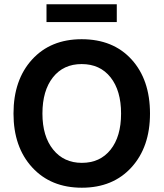

<svg xmlns="http://www.w3.org/2000/svg" viewBox="-20 -869 763 896"><path d="M525 -766H197V-849H525ZM43 -339Q43 -496 129.5 -591Q216 -686 361 -686Q508 -686 594 -591.5Q680 -497 680 -339Q680 -183 593.5 -88Q507 7 362 7Q217 7 130 -88Q43 -183 43 -339ZM178 -339Q178 -233 228 -171Q278 -109 362 -109Q447 -109 496 -170.5Q545 -232 545 -339Q545 -446 496 -508Q447 -570 361 -570Q276 -570 227 -508Q178 -446 178 -339Z"/></svg>

Font: Hind Semibold
Style: Regular
Weight: 600
Designer: Manushi Parikh, Satya Rajpurohit
Foundry: Indian Type Foundry
Version: Version 1.201;PS 1.0;hotconv 1.0.78;makeotf.lib2.5.61930; tt